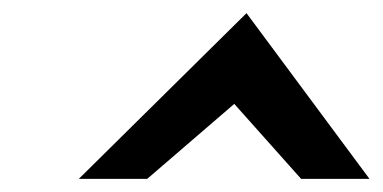

<svg xmlns="http://www.w3.org/2000/svg" viewBox="-20 -774 582 292"><path d="M203.9 -502 336.3 -616 437.9 -502H541.9L354.9 -754L99.9 -502Z"/></svg>

Font: Charger
Style: ExBdIt
Weight: 400
Designer: Jasper
Foundry: Cannot Into Space Fonts
Version: Version 0.99